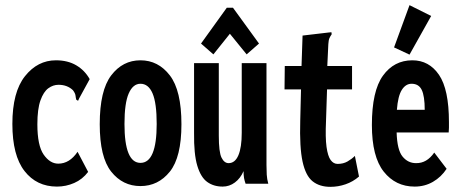

<svg xmlns="http://www.w3.org/2000/svg" viewBox="-20 -713 1790 745"><path d="M201 11Q122 11 75 -49.5Q28 -110 28 -232Q28 -356 77 -417.5Q126 -479 197 -479Q243 -479 276 -459.5Q309 -440 328 -406L287 -331L283 -322L276 -326Q274 -333 273 -342Q272 -351 263 -363Q241 -384 207 -384Q186 -384 167.5 -370.5Q149 -357 137 -323.5Q125 -290 125 -231Q125 -148 149.5 -113Q174 -78 206 -78Q250 -78 281 -124L322 -46Q300 -17 268 -3Q236 11 201 11Z M525 9Q456 9 411.5 -47Q367 -103 367 -231Q367 -362 411.5 -420.5Q456 -479 525 -479Q594 -479 639 -420.5Q684 -362 684 -231Q684 -103 639 -47Q594 9 525 9ZM525 -81Q588 -81 588 -232Q588 -313 572 -350.5Q556 -388 525 -388Q496 -388 479.5 -350.5Q463 -313 463 -232Q463 -81 525 -81Z M844 11Q809 11 784 -7Q759 -25 745.5 -70Q732 -115 733 -197V-468H829V-187Q829 -123 839.5 -101.5Q850 -80 867 -80Q892 -80 905 -110.5Q918 -141 918 -198V-468H1014V-73Q1014 -53 1015 -35.5Q1016 -18 1021 0H933Q929 -11 927 -22Q925 -33 925 -49Q913 -21 891.5 -5Q870 11 844 11ZM808 -502 760 -544 860 -683H884L985 -544L937 -502L872 -582Z M1262 12Q1220 12 1193 -9.5Q1166 -31 1154 -86Q1142 -141 1145 -244L1148 -366H1084L1085 -457H1150L1154 -575L1256 -587L1266 -588L1267 -580Q1262 -573 1258.5 -565.5Q1255 -558 1254 -542L1250 -457H1346V-366H1249L1245 -243Q1242 -179 1247 -143Q1252 -107 1263 -92Q1274 -77 1290 -77Q1312 -77 1328.5 -86.5Q1345 -96 1357 -108L1373 -28Q1350 -8 1321 2Q1292 12 1262 12Z M1589 11Q1515 11 1469 -47Q1423 -105 1423 -228Q1423 -360 1466 -419.5Q1509 -479 1580 -479Q1645 -479 1683.5 -422.5Q1722 -366 1722 -239Q1722 -228 1722 -218Q1722 -208 1721 -199H1519Q1521 -131 1542 -105.5Q1563 -80 1594 -80Q1636 -79 1665 -121L1713 -58Q1692 -26 1660 -7.5Q1628 11 1589 11ZM1520 -287H1628Q1628 -340 1616.5 -364Q1605 -388 1577 -388Q1554 -388 1539 -364Q1524 -340 1520 -287ZM1569 -501 1509 -529 1569 -693 1653 -651Z"/></svg>

Font: Inconsolata ExtraCondensed ExtraBold
Style: Regular
Weight: 800
Width: 2
Monospace: yes
Designer: Raph Levien, Cyreal, Brenton Simpson
Foundry: Raph Levien, Cyreal, Google
Version: Version 3.001; ttfautohint (v1.8.2.53-6de2)